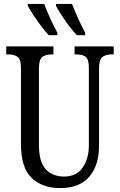

<svg xmlns="http://www.w3.org/2000/svg" viewBox="-20 -951 613 981"><path d="M288 10Q196 10 141.5 -42Q87 -94 87 -216V-605Q87 -649 69 -661Q51 -673 23 -673H12V-714H253V-673H243Q215 -673 197 -660.5Q179 -648 179 -601V-210Q179 -122 214.5 -85.5Q250 -49 307 -49Q371 -49 402.5 -95Q434 -141 434 -208V-605Q434 -649 417 -661Q400 -673 371 -673H361V-714H561V-673H550Q522 -673 504 -660.5Q486 -648 486 -601V-206Q486 -106 436 -48Q386 10 288 10ZM373 -771Q355 -789 333.5 -817.5Q312 -846 293.5 -875Q275 -904 266 -921V-931H348Q361 -897 380 -855Q399 -813 415 -784V-771ZM229 -771Q212 -789 190.5 -817.5Q169 -846 150 -875Q131 -904 122 -921V-931H206Q218 -897 237.5 -855Q257 -813 273 -784V-771Z"/></svg>

Font: Noto Serif ExtraCondensed
Style: Regular
Weight: 400
Width: 2
Designer: Monotype Design Team
Foundry: Monotype Imaging Inc.
Version: Version 2.015